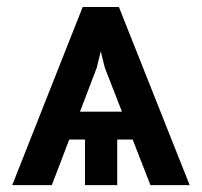

<svg xmlns="http://www.w3.org/2000/svg" viewBox="-20 -539 589 559"><path d="M212.9 -213.9H335L285.2 -341.8L273.4 -389.6L261.7 -341.8ZM366.2 -132.8H321.3V0H227.5V-132.8H181.6L130.9 0H15.6L220.7 -518.6H326.2L532.2 0H418Z"/></svg>

Font: Pretendard GOV Medium
Style: Regular
Weight: 500
Designer: Base glyphs from Inter by Rasmus Andersson; Hangeul glyphs from Noto Sans CJK(Source Han Sans) by Jang Soo-young and Kan
Foundry: Kil Hyung-jin
Version: Version 1.309